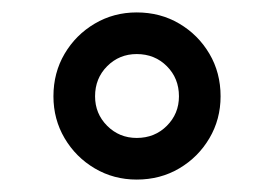

<svg xmlns="http://www.w3.org/2000/svg" viewBox="-20 -719 440 309"><path d="M200 -430Q163 -430 132.5 -448Q102 -466 84 -496.5Q66 -527 66 -564Q66 -602 84 -632.5Q102 -663 132.5 -681Q163 -699 200 -699Q238 -699 268.5 -681Q299 -663 317 -632.5Q335 -602 335 -564Q335 -527 317 -496.5Q299 -466 268.5 -448Q238 -430 200 -430ZM200 -497Q229 -497 248.5 -516.5Q268 -536 268 -564Q268 -593 248.5 -612.5Q229 -632 200 -632Q172 -632 152.5 -612.5Q133 -593 133 -564Q133 -536 152.5 -516.5Q172 -497 200 -497Z"/></svg>

Font: Archivo SemiBold Expanded SemiBold
Style: Regular
Weight: 600
Width: 7
Version: Version 2.001